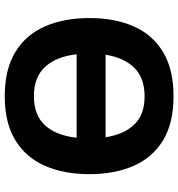

<svg xmlns="http://www.w3.org/2000/svg" viewBox="10 -776 775 836"><g transform="rotate(90 398.0 -357.5)"><path d="M737.8 -357.9Q737.8 -247.6 701.4 -164.8Q665 -82 589.8 -36.1Q514.6 9.8 397.9 9.8Q281.7 9.8 206.3 -36.1Q130.9 -82 94.5 -165Q58.1 -248 58.1 -358.9Q58.1 -469.7 94.5 -552Q130.9 -634.3 206.5 -679.7Q282.2 -725.1 398.9 -725.1Q515.1 -725.1 590.1 -679.7Q665 -634.3 701.4 -551.8Q737.8 -469.2 737.8 -357.9ZM398.9 -599.1Q318.8 -599.1 274.7 -554.2Q230.5 -509.3 217.8 -429.2H577.1Q564.9 -509.3 521.7 -554.2Q478.5 -599.1 398.9 -599.1ZM397.9 -117.2Q481.9 -117.2 525.9 -166.3Q569.8 -215.3 579.1 -303.2H215.8Q225.6 -215.3 270.3 -166.3Q314.9 -117.2 397.9 -117.2Z"/></g></svg>

Font: Open Sans
Style: Bold
Weight: 700
Designer: Monotype Design Team
Foundry: Monotype Imaging Inc.
Version: Version 3.000; ttfautohint (v1.8.4)